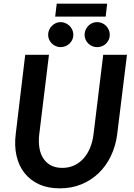

<svg xmlns="http://www.w3.org/2000/svg" viewBox="-20 -1023 732 1051"><path d="M58 0ZM321 -104C297.3 -104 276.9 -108.4 259.8 -117.2C242.6 -126.1 228.6 -138.6 217.8 -154.8C206.9 -170.9 199.6 -190.4 195.8 -213.2C191.9 -236.1 191.7 -261.3 195 -289L248 -723H118L66 -288.5C60.7 -245.8 62.2 -206.3 70.5 -170C78.8 -133.7 93.3 -102.3 114 -76C134.7 -49.7 161.2 -29.1 193.8 -14.2C226.2 0.6 264 8 307 8C350 8 389.6 0.6 425.8 -14.2C461.9 -29.1 493.6 -49.7 520.8 -76C547.9 -102.3 570.2 -133.7 587.5 -170C604.8 -206.3 616.2 -245.8 621.5 -288.5L675 -723H545L492 -288.5C488.7 -260.8 482.2 -235.7 472.8 -213C463.2 -190.3 451.2 -170.9 436.5 -154.8C421.8 -138.6 404.8 -126.1 385.2 -117.2C365.8 -108.4 344.3 -104 321 -104ZM290.5 -1003 282 -932H558.5L566.5 -1003ZM381.5 -832.5C381.5 -841.8 379.7 -850.8 376 -859.2C372.3 -867.8 367.2 -875.2 360.8 -881.5C354.2 -887.8 346.8 -892.8 338.2 -896.5C329.8 -900.2 320.8 -902 311.5 -902C302.5 -902 293.9 -900.2 285.8 -896.5C277.6 -892.8 270.3 -887.8 264 -881.5C257.7 -875.2 252.7 -867.8 249 -859.2C245.3 -850.8 243.5 -841.8 243.5 -832.5C243.5 -823.2 245.3 -814.4 249 -806.2C252.7 -798.1 257.7 -790.9 264 -784.8C270.3 -778.6 277.6 -773.8 285.8 -770.2C293.9 -766.8 302.5 -765 311.5 -765C320.8 -765 329.8 -766.8 338.2 -770.2C346.8 -773.8 354.2 -778.6 360.8 -784.8C367.2 -790.9 372.3 -798.1 376 -806.2C379.7 -814.4 381.5 -823.2 381.5 -832.5ZM581 -832.5C581 -841.8 579.2 -850.8 575.5 -859.2C571.8 -867.8 566.9 -875.2 560.8 -881.5C554.6 -887.8 547.2 -892.8 538.8 -896.5C530.2 -900.2 521.2 -902 511.5 -902C502.2 -902 493.3 -900.2 485 -896.5C476.7 -892.8 469.4 -887.8 463.2 -881.5C457.1 -875.2 452.2 -867.8 448.5 -859.2C444.8 -850.8 443 -841.8 443 -832.5C443 -823.2 444.8 -814.4 448.5 -806.2C452.2 -798.1 457.1 -790.9 463.2 -784.8C469.4 -778.6 476.7 -773.8 485 -770.2C493.3 -766.8 502.2 -765 511.5 -765C521.2 -765 530.2 -766.8 538.8 -770.2C547.2 -773.8 554.6 -778.6 560.8 -784.8C566.9 -790.9 571.8 -798.1 575.5 -806.2C579.2 -814.4 581 -823.2 581 -832.5Z"/></svg>

Font: Lato
Style: Bold Italic
Weight: 700
Italic angle: -7°
Designer: Lukasz Dziedzic
Foundry: tyPoland Lukasz Dziedzic
Version: Version 2.007; 2014-02-27